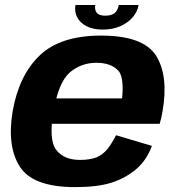

<svg xmlns="http://www.w3.org/2000/svg" viewBox="-20 -741 706 766"><path d="M279.5 5.5 299 -103Q235 -103 204.5 -143Q173.5 -182.5 193.5 -296.5Q213.5 -413 258.5 -452Q304 -490.5 364.5 -490.5Q426.5 -490.5 455.5 -455Q475 -424.5 467 -348.5H187.5L169.5 -247H617Q624 -269.5 628.5 -297Q653 -437.5 603 -518.5Q552 -599 383.5 -599Q220 -599 137.5 -519Q55.5 -440 30.5 -297Q7 -157 59.5 -75.5Q112 5.5 279.5 5.5ZM299 -103 279.5 5.5Q369 5.5 424 -12Q478.5 -29 522 -65Q564.5 -100.5 586 -159L443 -201.5Q427 -170 408.5 -146Q389 -123 363.5 -112.5Q336.5 -103 299 -103ZM389.5 -623Q429.5 -623 460 -636.5Q490.5 -650 509.5 -672.2Q528.5 -694.5 533 -721H454Q451.5 -708 445.5 -698.2Q439.5 -688.5 428.2 -683.5Q417 -678.5 399.5 -678.5Q384 -678.5 374.5 -683.5Q365 -688.5 361.5 -698Q358 -707.5 360 -721H281Q276.5 -694.5 287.8 -672.2Q299 -650 325 -636.5Q351 -623 389.5 -623Z"/></svg>

Font: Anybody
Style: Bold Italic
Weight: 700
Italic angle: -10°
Designer: Tyler Finck
Foundry: Etcetera Type Company
Version: Version 1.113;gftools[0.9.25]